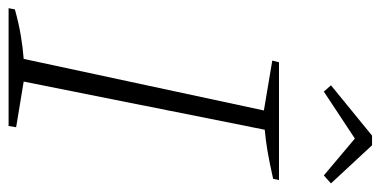

<svg xmlns="http://www.w3.org/2000/svg" viewBox="-248 -662 907 458"><g transform="rotate(90 206.0 -433.5)"><path d="M-3 0 0 -15Q32 -24 61.5 -29Q91 -34 118 -36L241 -609L122 -629L126 -645H407L404 -631Q364 -622 337 -617.5Q310 -613 287 -611L172 -36L281 -18L278 0ZM324 -867 415 -769 396 -752 308 -826 196 -752 181 -769 301 -867Z"/></g></svg>

Font: Piazzolla SC ExtraLight
Style: Italic
Weight: 200
Italic angle: -11.3°
Designer: Juan Pablo del Peral
Foundry: Huerta Tipografica
Version: Version 1.330